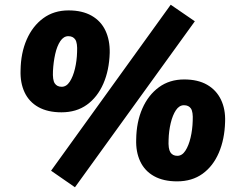

<svg xmlns="http://www.w3.org/2000/svg" viewBox="-20 -756 1007 812"><path d="M297 36 196 -34 702 -736 804 -666ZM240 -281Q182 -281 142.5 -303Q103 -325 84 -365.5Q65 -406 67 -459Q68 -532 93 -589Q118 -646 163 -679Q208 -712 270 -712Q328 -712 367.5 -689.5Q407 -667 426 -626.5Q445 -586 444 -533Q442 -459 417 -402Q392 -345 347.5 -313Q303 -281 240 -281ZM241 -389Q261 -389 275 -410.5Q289 -432 297 -465.5Q305 -499 306 -536Q308 -574 298.5 -588.5Q289 -603 269 -603Q249 -603 235 -582Q221 -561 213.5 -527.5Q206 -494 204 -456Q202 -418 211.5 -403.5Q221 -389 241 -389ZM729 11Q671 11 631.5 -11Q592 -33 573 -73.5Q554 -114 556 -167Q557 -240 582 -297Q607 -354 652 -387Q697 -420 759 -420Q817 -420 856 -397.5Q895 -375 914.5 -334.5Q934 -294 932 -241Q930 -167 905.5 -110Q881 -53 836.5 -21Q792 11 729 11ZM730 -97Q750 -97 764 -118.5Q778 -140 786 -174Q794 -208 795 -245Q797 -283 787.5 -297Q778 -311 758 -311Q738 -311 724 -290Q710 -269 702 -235.5Q694 -202 693 -165Q691 -127 700.5 -112Q710 -97 730 -97Z"/></svg>

Font: Nunito Sans 11pt Black
Style: Italic
Weight: 900
Italic angle: -9°
Version: Version 3.101;gftools[0.9.27]